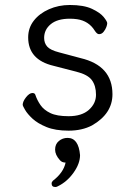

<svg xmlns="http://www.w3.org/2000/svg" viewBox="-20 -506 540 770"><path d="M255 18Q202 18 166.5 3.5Q131 -11 110.5 -30Q90 -49 80.5 -65.5Q71 -82 71 -85Q71 -99 84.5 -116Q98 -133 110 -133Q120 -133 122 -125Q129 -104 142.5 -84.5Q156 -65 182 -52.5Q208 -40 255 -40Q308 -40 336.5 -65.5Q365 -91 365 -126Q365 -162 348.5 -184.5Q332 -207 286 -218.5Q240 -230 195 -242Q93 -266 93 -356Q93 -394 115.5 -423Q138 -452 176.5 -469Q215 -486 260 -486Q316 -486 349 -470.5Q382 -455 396 -437.5Q410 -420 410 -413Q410 -407 406.5 -397.5Q403 -388 395.5 -378.5Q388 -369 377 -369Q369 -369 360 -383Q336 -422 289 -429Q275 -431 260 -431Q210 -431 183.5 -409Q157 -387 157 -354Q157 -333 169.5 -319Q182 -305 217 -296L303 -273Q431 -243 431 -128Q431 -50 349 -3Q309 18 255 18ZM202 244Q187 244 187 230Q187 224 192 219Q235 186 243 146Q228 146 220 136Q201 115 201 94Q201 72 216 59.5Q231 47 251 47Q295 47 301 116Q301 150 275 186.5Q249 223 212 241Q207 244 202 244Z"/></svg>

Font: Moon Stars Kai T HW
Style: Regular
Weight: 400
Designer: GuiWonder
Version: Version 1.101